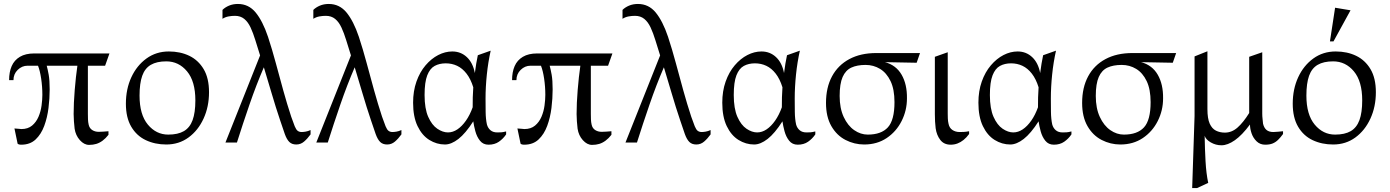

<svg xmlns="http://www.w3.org/2000/svg" viewBox="-20 -720 7021 970"><path d="M69 6 53 -71Q72 -70 78 -69Q84 -68 88 -68Q121 -68 142 -85.5Q163 -103 174.5 -130Q186 -157 190 -187Q194 -217 194 -241Q194 -282 188 -322.5Q182 -363 172 -388H119Q91 -388 69.5 -367Q48 -346 48 -315H26Q26 -356 39 -386Q52 -416 80.5 -433Q109 -450 153 -450H533L511 -388H424V-145Q424 -131 424.5 -117Q425 -103 428 -90Q432 -72 446 -63Q460 -54 479 -54Q489 -54 502 -55Q515 -56 528 -57V-39Q514 -21 498.5 -9.5Q483 2 466.5 7Q450 12 430 12Q405 12 383.5 -12Q362 -36 357 -70Q355 -87 353.5 -107Q352 -127 352 -144Q352 -198 357.5 -265.5Q363 -333 371 -388H216Q221 -370 226 -342.5Q231 -315 231 -268Q231 -223 225 -174.5Q219 -126 203.5 -84Q188 -42 160 -15.5Q132 11 87 11Q80 11 75.5 9.5Q71 8 69 6Z M820 10Q763 10 716.5 -12Q670 -34 643 -80Q616 -126 616 -196Q616 -270 643.5 -329.5Q671 -389 720 -424.5Q769 -460 833 -460Q891 -460 936.5 -438Q982 -416 1009 -370.5Q1036 -325 1036 -254Q1036 -181 1008.5 -121Q981 -61 932.5 -25.5Q884 10 820 10ZM830 -40Q879 -40 909 -57.5Q939 -75 953 -113Q967 -151 967 -213Q967 -309 925 -359.5Q883 -410 820 -410Q772 -410 742 -392.5Q712 -375 698.5 -337Q685 -299 685 -237Q685 -141 727 -90.5Q769 -40 830 -40Z M1119 0 1294 -440 1270 -517Q1259 -553 1246 -581Q1233 -609 1214 -624.5Q1195 -640 1167 -640Q1151 -640 1134.5 -637Q1118 -634 1104 -625V-670Q1117 -683 1137 -691.5Q1157 -700 1182 -700Q1236 -700 1271.5 -657Q1307 -614 1334 -534Q1355 -470 1373.5 -401Q1392 -332 1411 -263.5Q1430 -195 1451 -131Q1462 -99 1469 -82Q1476 -65 1484 -59Q1492 -53 1504 -53Q1512 -53 1524 -55Q1536 -57 1549 -63V-41Q1533 -19 1516 -4.5Q1499 10 1477 10Q1455 10 1442 -2.5Q1429 -15 1419 -42.5Q1409 -70 1395 -113Q1373 -178 1352.5 -248Q1332 -318 1313 -380Q1275 -292 1240.5 -192Q1206 -92 1177 0Z M1578 0 1753 -440 1729 -517Q1718 -553 1705 -581Q1692 -609 1673 -624.5Q1654 -640 1626 -640Q1610 -640 1593.5 -637Q1577 -634 1563 -625V-670Q1576 -683 1596 -691.5Q1616 -700 1641 -700Q1695 -700 1730.5 -657Q1766 -614 1793 -534Q1814 -470 1832.5 -401Q1851 -332 1870 -263.5Q1889 -195 1910 -131Q1921 -99 1928 -82Q1935 -65 1943 -59Q1951 -53 1963 -53Q1971 -53 1983 -55Q1995 -57 2008 -63V-41Q1992 -19 1975 -4.5Q1958 10 1936 10Q1914 10 1901 -2.5Q1888 -15 1878 -42.5Q1868 -70 1854 -113Q1832 -178 1811.5 -248Q1791 -318 1772 -380Q1734 -292 1699.5 -192Q1665 -92 1636 0Z M2228 10Q2186 10 2149 -13Q2112 -36 2089.5 -83Q2067 -130 2067 -201Q2067 -260 2084 -308Q2101 -356 2130 -390Q2159 -424 2194 -442Q2229 -460 2265 -460Q2308 -460 2338.5 -431.5Q2369 -403 2379 -351Q2382 -376 2386 -399Q2390 -422 2394 -441L2459 -464Q2446 -406 2439.5 -343Q2433 -280 2433 -222Q2433 -191 2433.5 -154.5Q2434 -118 2440 -91Q2445 -73 2458 -62Q2471 -51 2492 -51Q2503 -51 2512 -51.5Q2521 -52 2537 -56V-41Q2522 -19 2500.5 -4Q2479 11 2448 11Q2421 11 2405 -9Q2389 -29 2381.5 -57Q2374 -85 2371 -107Q2332 -46 2296 -18Q2260 10 2228 10ZM2243 -51Q2268 -51 2291 -66.5Q2314 -82 2334 -110.5Q2354 -139 2368 -178Q2368 -206 2368.5 -228.5Q2369 -251 2371 -279Q2358 -321 2337 -348Q2316 -375 2289.5 -387.5Q2263 -400 2232 -400Q2200 -400 2176 -387Q2152 -374 2138.5 -339.5Q2125 -305 2125 -240Q2125 -171 2143.5 -129.5Q2162 -88 2189.5 -69.5Q2217 -51 2243 -51Z M2610 6 2594 -71Q2613 -70 2619 -69Q2625 -68 2629 -68Q2662 -68 2683 -85.5Q2704 -103 2715.5 -130Q2727 -157 2731 -187Q2735 -217 2735 -241Q2735 -282 2729 -322.5Q2723 -363 2713 -388H2660Q2632 -388 2610.5 -367Q2589 -346 2589 -315H2567Q2567 -356 2580 -386Q2593 -416 2621.5 -433Q2650 -450 2694 -450H3074L3052 -388H2965V-145Q2965 -131 2965.5 -117Q2966 -103 2969 -90Q2973 -72 2987 -63Q3001 -54 3020 -54Q3030 -54 3043 -55Q3056 -56 3069 -57V-39Q3055 -21 3039.5 -9.5Q3024 2 3007.5 7Q2991 12 2971 12Q2946 12 2924.5 -12Q2903 -36 2898 -70Q2896 -87 2894.5 -107Q2893 -127 2893 -144Q2893 -198 2898.5 -265.5Q2904 -333 2912 -388H2757Q2762 -370 2767 -342.5Q2772 -315 2772 -268Q2772 -223 2766 -174.5Q2760 -126 2744.5 -84Q2729 -42 2701 -15.5Q2673 11 2628 11Q2621 11 2616.5 9.5Q2612 8 2610 6Z M3140 0 3315 -440 3291 -517Q3280 -553 3267 -581Q3254 -609 3235 -624.5Q3216 -640 3188 -640Q3172 -640 3155.5 -637Q3139 -634 3125 -625V-670Q3138 -683 3158 -691.5Q3178 -700 3203 -700Q3257 -700 3292.5 -657Q3328 -614 3355 -534Q3376 -470 3394.5 -401Q3413 -332 3432 -263.5Q3451 -195 3472 -131Q3483 -99 3490 -82Q3497 -65 3505 -59Q3513 -53 3525 -53Q3533 -53 3545 -55Q3557 -57 3570 -63V-41Q3554 -19 3537 -4.5Q3520 10 3498 10Q3476 10 3463 -2.5Q3450 -15 3440 -42.5Q3430 -70 3416 -113Q3394 -178 3373.5 -248Q3353 -318 3334 -380Q3296 -292 3261.5 -192Q3227 -92 3198 0Z M3790 10Q3748 10 3711 -13Q3674 -36 3651.5 -83Q3629 -130 3629 -201Q3629 -260 3646 -308Q3663 -356 3692 -390Q3721 -424 3756 -442Q3791 -460 3827 -460Q3870 -460 3900.5 -431.5Q3931 -403 3941 -351Q3944 -376 3948 -399Q3952 -422 3956 -441L4021 -464Q4008 -406 4001.5 -343Q3995 -280 3995 -222Q3995 -191 3995.5 -154.5Q3996 -118 4002 -91Q4007 -73 4020 -62Q4033 -51 4054 -51Q4065 -51 4074 -51.5Q4083 -52 4099 -56V-41Q4084 -19 4062.5 -4Q4041 11 4010 11Q3983 11 3967 -9Q3951 -29 3943.5 -57Q3936 -85 3933 -107Q3894 -46 3858 -18Q3822 10 3790 10ZM3805 -51Q3830 -51 3853 -66.5Q3876 -82 3896 -110.5Q3916 -139 3930 -178Q3930 -206 3930.5 -228.5Q3931 -251 3933 -279Q3920 -321 3899 -348Q3878 -375 3851.5 -387.5Q3825 -400 3794 -400Q3762 -400 3738 -387Q3714 -374 3700.5 -339.5Q3687 -305 3687 -240Q3687 -171 3705.5 -129.5Q3724 -88 3751.5 -69.5Q3779 -51 3805 -51Z M4346 10Q4296 10 4251.5 -13Q4207 -36 4180 -83Q4153 -130 4153 -200Q4153 -278 4183.5 -334.5Q4214 -391 4271 -421.5Q4328 -452 4407 -452H4628L4611 -403L4451 -406Q4507 -391 4535 -342.5Q4563 -294 4562 -223Q4562 -162 4535 -108.5Q4508 -55 4459.5 -22.5Q4411 10 4346 10ZM4364 -40Q4432 -40 4465.5 -76.5Q4499 -113 4499 -204Q4499 -269 4479 -310.5Q4459 -352 4426 -372Q4393 -392 4353 -392Q4310 -392 4281 -378.5Q4252 -365 4237 -331Q4222 -297 4222 -235Q4222 -173 4242.5 -129Q4263 -85 4295.5 -62.5Q4328 -40 4364 -40Z M4783 11Q4749 11 4730.5 -13Q4712 -37 4707 -72Q4705 -88 4704 -106Q4703 -124 4703 -143V-433L4768 -456V-146Q4768 -135 4768.5 -121.5Q4769 -108 4772 -95Q4776 -74 4791.5 -63.5Q4807 -53 4828 -53Q4838 -53 4849 -53.5Q4860 -54 4876 -57V-43Q4863 -25 4848 -13Q4833 -1 4817 5Q4801 11 4783 11Z M5084 10Q5042 10 5005 -13Q4968 -36 4945.5 -83Q4923 -130 4923 -201Q4923 -260 4940 -308Q4957 -356 4986 -390Q5015 -424 5050 -442Q5085 -460 5121 -460Q5164 -460 5194.5 -431.5Q5225 -403 5235 -351Q5238 -376 5242 -399Q5246 -422 5250 -441L5315 -464Q5302 -406 5295.5 -343Q5289 -280 5289 -222Q5289 -191 5289.5 -154.5Q5290 -118 5296 -91Q5301 -73 5314 -62Q5327 -51 5348 -51Q5359 -51 5368 -51.5Q5377 -52 5393 -56V-41Q5378 -19 5356.5 -4Q5335 11 5304 11Q5277 11 5261 -9Q5245 -29 5237.5 -57Q5230 -85 5227 -107Q5188 -46 5152 -18Q5116 10 5084 10ZM5099 -51Q5124 -51 5147 -66.5Q5170 -82 5190 -110.5Q5210 -139 5224 -178Q5224 -206 5224.5 -228.5Q5225 -251 5227 -279Q5214 -321 5193 -348Q5172 -375 5145.5 -387.5Q5119 -400 5088 -400Q5056 -400 5032 -387Q5008 -374 4994.5 -339.5Q4981 -305 4981 -240Q4981 -171 4999.5 -129.5Q5018 -88 5045.5 -69.5Q5073 -51 5099 -51Z M5640 10Q5590 10 5545.5 -13Q5501 -36 5474 -83Q5447 -130 5447 -200Q5447 -278 5477.5 -334.5Q5508 -391 5565 -421.5Q5622 -452 5701 -452H5922L5905 -403L5745 -406Q5801 -391 5829 -342.5Q5857 -294 5856 -223Q5856 -162 5829 -108.5Q5802 -55 5753.5 -22.5Q5705 10 5640 10ZM5658 -40Q5726 -40 5759.5 -76.5Q5793 -113 5793 -204Q5793 -269 5773 -310.5Q5753 -352 5720 -372Q5687 -392 5647 -392Q5604 -392 5575 -378.5Q5546 -365 5531 -331Q5516 -297 5516 -235Q5516 -173 5536.5 -129Q5557 -85 5589.5 -62.5Q5622 -40 5658 -40Z M6003 230 6015 -134V-435L6080 -461V-169Q6080 -121 6091.5 -95.5Q6103 -70 6123 -60Q6143 -50 6168 -50Q6203 -50 6232 -75.5Q6261 -101 6291 -149Q6291 -154 6291 -158Q6291 -162 6291 -166V-433L6357 -456V-146Q6357 -132 6358.5 -120Q6360 -108 6361 -95Q6366 -74 6378.5 -63.5Q6391 -53 6413 -53Q6424 -53 6436.5 -54.5Q6449 -56 6462 -57V-43Q6449 -25 6436.5 -13Q6424 -1 6409 5Q6394 11 6372 11Q6346 11 6328.5 -6Q6311 -23 6303 -46.5Q6295 -70 6295 -91Q6255 -37 6218.5 -11.5Q6182 14 6151 14Q6122 14 6097 -0.5Q6072 -15 6066 -34Q6067 33 6070.5 95Q6074 157 6084 204L6028 230Z M6715 10Q6658 10 6611.5 -12Q6565 -34 6538 -80Q6511 -126 6511 -196Q6511 -270 6538.5 -329.5Q6566 -389 6615 -424.5Q6664 -460 6728 -460Q6786 -460 6831.5 -438Q6877 -416 6904 -370.5Q6931 -325 6931 -254Q6931 -181 6903.5 -121Q6876 -61 6827.5 -25.5Q6779 10 6715 10ZM6725 -40Q6774 -40 6804 -57.5Q6834 -75 6848 -113Q6862 -151 6862 -213Q6862 -309 6820 -359.5Q6778 -410 6715 -410Q6667 -410 6637 -392.5Q6607 -375 6593.5 -337Q6580 -299 6580 -237Q6580 -141 6622 -90.5Q6664 -40 6725 -40ZM6699 -511 6725 -681 6803 -668 6717 -511Z"/></svg>

Font: Ancizar Serif Light
Style: Regular
Weight: 300
Designer: Cesar Puertas, Viviana Monsalve, Julian Moncada, Julian Prieto, Jose Castro, Felipe Aragon, Mariel Hernandez, Sara Alarc
Version: Version 8.100